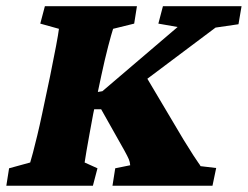

<svg xmlns="http://www.w3.org/2000/svg" viewBox="-30 -593 791 613"><path d="M329.1 0 337.9 -55.7 385.7 -65.4Q384.8 -76.2 381.3 -84.5Q377.9 -92.8 367.2 -112.3L293 -244.1H251L261.7 -295.9L296.9 -301.8L537.1 -506.8L475.6 -517.6L490.2 -573.2H741.2L731.4 -515.6L658.2 -504.9L427.7 -332L416 -382.8L555.7 -147.5Q576.2 -114.3 586.9 -97.7Q597.7 -81.1 603 -73.7Q608.4 -66.4 610.4 -62.5L660.2 -56.6L648.4 0ZM-9.8 0 -1 -55.7 66.4 -74.2Q69.3 -83 75.2 -105.5Q81.1 -127.9 88.9 -160.2Q96.7 -192.4 104.5 -229.5L129.9 -349.6Q141.6 -407.2 148.9 -445.8Q156.2 -484.4 158.2 -501L98.6 -517.6L113.3 -573.2H407.2L398.4 -517.6L331.1 -501Q326.2 -486.3 315.4 -445.3Q304.7 -404.3 293 -349.6L267.6 -229.5Q261.7 -197.3 255.9 -166Q250 -134.8 246.1 -110.8Q242.2 -86.9 240.2 -74.2L281.2 -55.7L266.6 0Z"/></svg>

Font: Crimson Pro Black
Style: Italic
Weight: 900
Italic angle: -12°
Designer: Jacques Le Bailly
Foundry: Baron von Fonthausen
Version: Version 1.003